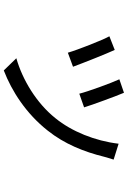

<svg xmlns="http://www.w3.org/2000/svg" viewBox="154 -770 691 1040"><g transform="rotate(90 500.0 -250.5)"><path d="M483 -576 410 -551C431 -506 477 -379 488 -334L562 -360C549 -404 500 -536 483 -576ZM759 -547C744 -419 692 -292 621 -205C539 -102 412 -26 296 7L362 75C474 32 596 -46 688 -163C760 -253 803 -360 830 -470C834 -483 838 -499 845 -520ZM251 -526 177 -497C197 -462 251 -324 266 -272L342 -300C323 -352 271 -483 251 -526Z"/></g></svg>

Font: Noto Sans CJK TC Regular
Style: Regular
Weight: 400
Designer: Ryoko NISHIZUKA (kana & ideographs); Paul D. Hunt (Latin, Greek & Cyrillic); Wenlong ZHANG (bopomofo); Sandoll Communica
Foundry: Adobe Systems Incorporated
Version: Version 1.001;PS 1.001;hotconv 1.0.78;makeotf.lib2.5.61930